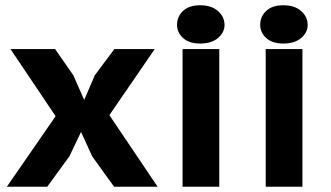

<svg xmlns="http://www.w3.org/2000/svg" viewBox="-20 -712 1261 732"><path d="M192 -269 20 -525H190L261 -423L260 -424L301 -331L341 -424L340 -423L416 -525H570L397 -273L581 0H415L330 -118L331 -117L289 -209L245 -117L246 -118L160 0H6Z M676 -525H816V0H676ZM655 -617Q655 -649 678 -670.5Q701 -692 743 -692Q786 -692 811 -670Q836 -648 836 -617Q836 -588 811 -567Q786 -546 743 -546Q701 -546 678 -567Q655 -588 655 -617Z M993 -525H1133V0H993ZM972 -617Q972 -649 995 -670.5Q1018 -692 1060 -692Q1103 -692 1128 -670Q1153 -648 1153 -617Q1153 -588 1128 -567Q1103 -546 1060 -546Q1018 -546 995 -567Q972 -588 972 -617Z"/></svg>

Font: PT Sans Caption
Style: Bold
Weight: 700
Designer: A.Korolkova, O.Umpeleva, V.Yefimov
Foundry: ParaType Ltd
Version: Version 2.003W OFL